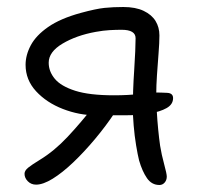

<svg xmlns="http://www.w3.org/2000/svg" viewBox="-20 -517 575 548"><path d="M435 11Q413 11 399.5 -8.5Q386 -28 377 -59Q373 -75 368.5 -102Q364 -129 361.5 -159Q359 -189 359 -212Q359 -231 360 -259Q361 -287 363 -316.5Q365 -346 366 -371Q367 -396 367 -408Q367 -420 357 -426Q347 -432 327 -432Q311 -432 293 -431Q275 -430 253 -426Q198 -416 158.5 -392.5Q119 -369 119 -338Q119 -313 136.5 -292Q154 -271 194.5 -258Q235 -245 305 -245Q326 -245 344.5 -246Q363 -247 378.5 -249Q394 -251 404 -252Q414 -253 417 -253Q441 -253 457.5 -252Q474 -251 474 -237Q474 -219 455.5 -208.5Q437 -198 406.5 -193Q376 -188 339 -188H253Q206 -188 159.5 -206Q113 -224 83 -256.5Q53 -289 53 -332Q53 -360 68 -388Q83 -416 117.5 -440Q152 -464 210 -480Q254 -492 278.5 -494.5Q303 -497 332 -497Q367 -497 390 -486Q413 -475 424 -457Q435 -439 435 -416Q435 -395 432.5 -364Q430 -333 428 -302.5Q426 -272 426 -250Q426 -226 427.5 -199.5Q429 -173 431.5 -147.5Q434 -122 437 -101Q441 -76 448.5 -48.5Q456 -21 456 -13Q456 -3 450 4Q444 11 435 11ZM83 10Q69 10 59.5 0.5Q50 -9 50 -21Q50 -30 60.5 -38.5Q71 -47 94 -61Q135 -86 173 -126.5Q211 -167 250 -217L308 -196Q282 -157 251 -120Q220 -83 189 -53.5Q158 -24 130.5 -7Q103 10 83 10Z"/></svg>

Font: Shantell Sans Light
Style: Regular
Weight: 300
Designer: Stephen Nixon, Anya Danilova, Shantell Martin
Foundry: Arrow Type
Version: Version 1.011;[c5ecc13dd]